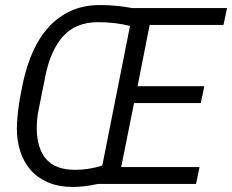

<svg xmlns="http://www.w3.org/2000/svg" viewBox="-20 -730 921 762"><path d="M368 0Q343 6 317 9Q291 12 271 12Q213 12 171 -6Q129 -24 101.5 -55.5Q74 -87 60.5 -129Q47 -171 47 -219Q47 -239 49 -262.5Q51 -286 54.5 -310.5Q58 -335 62.5 -358Q67 -381 71 -401Q86 -471 112 -528Q138 -585 176 -625.5Q214 -666 264 -688Q314 -710 377 -710Q412 -710 446 -706.5Q480 -703 504 -698H881L867 -631H574L526 -388H791L777 -321H512L461 -67H772L758 0ZM278 -56Q333 -56 386 -73L496 -627Q469 -634 437 -638Q405 -642 370 -642Q280 -642 230 -585.5Q180 -529 160 -428L134 -298Q129 -275 127.5 -256Q126 -237 126 -221Q126 -143 162.5 -99.5Q199 -56 278 -56Z"/></svg>

Font: IBM Plex Sans Cond
Style: Italic
Weight: 400
Width: 3
Italic angle: -11°
Designer: Mike Abbink, Paul van der Laan, Pieter van Rosmalen
Foundry: Bold Monday
Version: Version 1.3